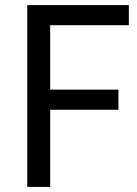

<svg xmlns="http://www.w3.org/2000/svg" viewBox="-20 -734 539 754"><path d="M177 0H87V-714H486V-635H177V-382H445V-303H177Z"/></svg>

Font: Advent Sans Logo
Style: Regular
Weight: 400
Designer: Types & Symbols
Foundry: Types & Symbols
Version: Version 1.002